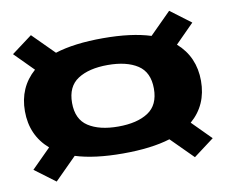

<svg xmlns="http://www.w3.org/2000/svg" viewBox="-67 -690 884 744"><g transform="rotate(-10 374.5 -318.0)"><path d="M371 -92.5Q259 -92.5 184.5 -116L98.5 -30L17.5 -90.5L92.5 -165.5Q24.5 -224.5 24.5 -319.5Q24.5 -413 91 -471.5L17.5 -545.5L98.5 -606L182.5 -522Q257.5 -546 371 -546Q483.5 -546 558.5 -522L642.5 -606L723 -545.5L649.5 -471.5Q717 -412 717 -317.5Q717 -222.5 649.5 -164.5L723 -90.5L642.5 -30L557 -115.5Q482.5 -92.5 371 -92.5ZM371 -198.5Q445.5 -198.5 488.8 -226.8Q532 -255 532 -319.5Q532 -384 488.8 -412.2Q445.5 -440.5 371.2 -440.5Q297 -440.5 253.5 -412.2Q210 -384 210 -319.5Q210 -255 253.5 -226.8Q297 -198.5 371 -198.5Z"/></g></svg>

Font: Anybody ExtraExpanded Regular
Style: Bold
Weight: 700
Width: 8
Designer: Tyler Finck
Foundry: Etcetera Type Company
Version: Version 1.010; ttfautohint (v1.8.3) -l 8 -r 50 -G 200 -x 14 